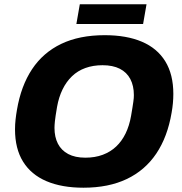

<svg xmlns="http://www.w3.org/2000/svg" viewBox="-20 -863 850 895"><path d="M369 12Q268 12 196.5 -18.5Q125 -49 87.5 -109.5Q50 -170 50 -260Q50 -283 52.5 -305.5Q55 -328 59 -351Q78 -463 129.5 -540.5Q181 -618 265.5 -658.5Q350 -699 468 -699Q570 -699 641.5 -668.5Q713 -638 750.5 -577Q788 -516 788 -425Q788 -404 786 -382Q784 -360 780 -338Q761 -225 708.5 -147Q656 -69 571 -28.5Q486 12 369 12ZM378 -128Q423 -128 459 -141.5Q495 -155 521.5 -180Q548 -205 565.5 -241Q583 -277 591 -323Q595 -346 597.5 -362Q600 -378 601.5 -388.5Q603 -399 603.5 -406Q604 -413 604 -420Q604 -463 587.5 -494.5Q571 -526 538.5 -542.5Q506 -559 458 -559Q414 -559 378 -546Q342 -533 315.5 -507.5Q289 -482 271.5 -446Q254 -410 246 -365Q242 -341 239.5 -325Q237 -309 236 -298.5Q235 -288 234.5 -281Q234 -274 234 -267Q234 -224 250 -193Q266 -162 298 -145Q330 -128 378 -128ZM336 -751 352 -843H663L647 -751Z"/></svg>

Font: Archivo SemiBold ExtraBold
Style: Italic
Weight: 800
Italic angle: -10°
Version: Version 2.001